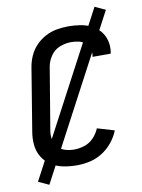

<svg xmlns="http://www.w3.org/2000/svg" viewBox="-98 -889 771 1042"><g transform="rotate(-10 288.0 -368.5)"><path d="M255 8Q290 8 326 0Q362 -8 394.5 -28.5Q427 -49 451 -78.5Q475 -108 489 -143L395 -171Q384 -144 362.5 -121Q341 -98 312 -88.5Q283 -79 255 -79Q229 -79 205.5 -86Q182 -93 165.5 -110.5Q149 -128 144.5 -152.5Q140 -177 144 -202L201 -544Q206 -575 225.5 -603.5Q245 -632 276 -644Q307 -656 338 -656Q359 -656 379.5 -651.5Q400 -647 415.5 -634.5Q431 -622 437.5 -602Q444 -582 440 -561Q440 -559 439 -557H539Q540 -561 541 -565Q546 -598 538 -629Q530 -660 510 -683Q490 -706 462.5 -719.5Q435 -733 403 -738Q371 -743 338 -743Q307 -743 275 -737.5Q243 -732 213 -716.5Q183 -701 159 -676Q135 -651 121.5 -620.5Q108 -590 103 -559L47 -217Q40 -179 43.5 -142Q47 -105 65.5 -74.5Q84 -44 114 -25Q144 -6 180.5 1Q217 8 255 8ZM88 86 555 -796 497 -823 30 59Z"/></g></svg>

Font: Iosevka Sparkle Medium
Style: Italic
Weight: 500
Italic angle: -9°
Designer: Belleve Invis
Foundry: Belleve Invis
Version: Version 4.5.0; ttfautohint (v1.8.3)